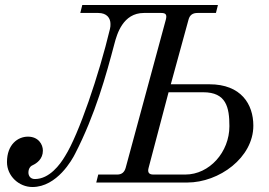

<svg xmlns="http://www.w3.org/2000/svg" viewBox="-20 -732 1080 770"><path d="M8 -82C8 -26 56 18 110 18C209 18 270 -93 281 -115C362 -272 406 -432 439 -557C449 -595 473 -680 557 -680H627C646 -680 650 -672 645 -653L484 -59C479 -41 468 -32 450 -32H374L366 0H731C859 0 996 -100 996 -228C996 -314 947 -394 820 -394H665L736 -653C741 -672 753 -680 772 -680H846L854 -712H310L302 -680H374C409 -680 423 -659 423 -636C423 -630 423 -623 421 -616C377 -432 296 -193 241 -106C221 -72 178 -14 120 -14C101 -14 94 -28 94 -40C94 -58 104 -67 112 -70C127 -77 152 -94 152 -128C152 -153 134 -184 92 -184C52 -184 8 -153 8 -82ZM576 -59 656 -362H795C887 -362 900 -302 900 -226C900 -122 820 -32 723 -32H595C577 -32 571 -41 576 -59Z"/></svg>

Font: Old Standard
Style: Italic
Weight: 400
Italic angle: -15.2°
Designer: Alexey Kryukov <alexios@thessalonica.org.ru>
Version: Version 2.0